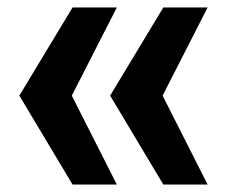

<svg xmlns="http://www.w3.org/2000/svg" viewBox="-20 -553 616 516"><path d="M175 -57 32 -296 175 -533H294L173 -296L294 -57ZM419 -57 276 -296 419 -533H538L417 -296L538 -57Z"/></svg>

Font: Hubot Sans Condensed ExtraLight SemiBold
Style: Regular
Weight: 600
Version: Version 2.000